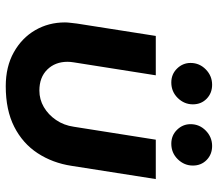

<svg xmlns="http://www.w3.org/2000/svg" viewBox="-65 -681 758 668"><g transform="rotate(90 314.0 -347.0)"><path d="M603 -510 557 -217Q547 -151 513 -99Q479 -47 421 -17.5Q363 12 280 12Q212 12 162 -16Q112 -44 85 -90.5Q58 -137 58 -194Q58 -203 59.5 -214.5Q61 -226 62 -236L105 -510H242L197 -225Q196 -219 195.5 -213.5Q195 -208 195 -203Q195 -160 222 -132.5Q249 -105 295 -105Q326 -105 352.5 -120.5Q379 -136 397.5 -163Q416 -190 421 -225L466 -510ZM480 -564Q451 -564 431.5 -584Q412 -604 412 -631Q412 -662 434.5 -684Q457 -706 488 -706Q517 -706 536.5 -687Q556 -668 556 -639Q556 -609 534 -586.5Q512 -564 480 -564ZM267 -564Q238 -564 218.5 -584Q199 -604 199 -631Q199 -662 221.5 -684Q244 -706 275 -706Q304 -706 323.5 -687Q343 -668 343 -639Q343 -609 321 -586.5Q299 -564 267 -564Z"/></g></svg>

Font: MuseoModerno SemiBold
Style: Italic
Weight: 600
Italic angle: -9°
Designer: Pablo Cosgaya, Héctor Gatti, Marcela Romero, and the Authors of The MuseoModerno Project.
Foundry: Omnibus-Type Team
Version: Version 1.003